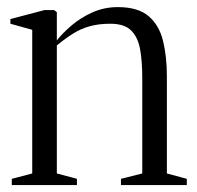

<svg xmlns="http://www.w3.org/2000/svg" viewBox="-20 -534 568 554"><path d="M73 -33.5V-448L10 -465.5V-479L108.5 -505H136L144 -499V-458.5V-417.5Q161 -439 187.2 -461.2Q213.5 -483.5 247.2 -498.5Q281 -513.5 320 -513.5Q378.5 -513.5 409 -487.2Q439.5 -461 450.5 -415.8Q461.5 -370.5 461.5 -313.5V-33.5L519 -18V0H329V-18L390.5 -33.5V-310Q390.5 -355.5 384.5 -390.5Q378.5 -425.5 359 -445.5Q339.5 -465.5 298.5 -465.5Q265.5 -465.5 239.8 -458.5Q214 -451.5 191.5 -437.5Q169 -423.5 144 -403V-33.5L202 -18V0H14V-18Z"/></svg>

Font: Merriweather 144pt Light
Style: Regular
Weight: 300
Version: Version 2.100